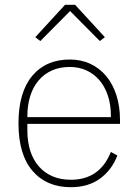

<svg xmlns="http://www.w3.org/2000/svg" viewBox="-20 -768 577 800"><path d="M275 12Q174 12 115.5 -56Q57 -124 57 -254Q57 -383 114 -451.5Q171 -520 271 -520Q318 -520 356.5 -502Q395 -484 422.5 -451Q450 -418 465 -371.5Q480 -325 480 -268V-252H94V-225Q94 -178 106 -140Q118 -102 141.5 -75Q165 -48 198.5 -33.5Q232 -19 275 -19Q396 -19 442 -135L469 -120Q446 -60 397 -24Q348 12 275 12ZM271 -489Q229 -489 196.5 -474.5Q164 -460 141 -433Q118 -406 106 -368Q94 -330 94 -284V-280H442V-286Q442 -332 429.5 -369.5Q417 -407 394.5 -433.5Q372 -460 340.5 -474.5Q309 -489 271 -489ZM293 -748 417 -613 396 -597 272 -722 148 -597 127 -613 251 -748Z"/></svg>

Font: IBM Plex Sans Hebrew ExtraLight
Style: Regular
Weight: 200
Designer: Mike Abbink, Paul van der Laan, Pieter van Rosmalen, Yanek Iontef
Foundry: Bold Monday
Version: Version 1.2